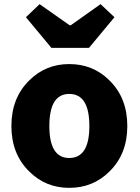

<svg xmlns="http://www.w3.org/2000/svg" viewBox="-20 -892 677 926"><path d="M121 -65Q35 -149 35 -284Q35 -420 121 -504Q200 -583 314 -583Q429 -583 508 -504Q594 -420 594 -284Q594 -149 508 -65Q429 14 314 14Q200 14 121 -65ZM411 -284Q411 -439 314 -439Q218 -439 218 -284Q218 -130 314 -130Q411 -130 411 -284ZM105 -809 171 -872 316 -770H321L465 -872L532 -809L409 -661H228Z"/></svg>

Font: Source Han Sans CN Heavy
Style: Bold
Weight: 900
Designer: Ryoko NISHIZUKA (kana & ideographs); Paul D. Hunt (Latin, Greek & Cyrillic); Wenlong ZHANG (bopomofo); Sandoll Communica
Foundry: Adobe Systems Incorporated
Version: Version 1.000;PS 1;hotconv 1.0.78;makeotf.lib2.5.61930